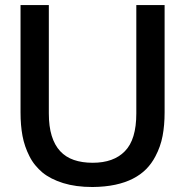

<svg xmlns="http://www.w3.org/2000/svg" viewBox="-20 -731 774 762"><path d="M347.2 11.2Q280.8 11.2 230.7 -4.4Q180.7 -20 148.4 -46.4Q132.8 -59.6 119.6 -75.7Q106.4 -91.8 96.7 -111.3Q77.1 -149.9 69.3 -191.7Q61.5 -233.4 61.5 -284.7V-710.9H173.8V-281.2Q173.8 -229 185.3 -191.9Q196.8 -154.8 218.8 -131.1Q240.7 -107.4 273.2 -96.2Q305.7 -85 347.7 -85Q431.2 -85 475.6 -130.9Q521 -176.8 521 -280.8V-710.9H633.3V-285.2Q633.3 -233.4 625.2 -191.2Q617.2 -148.9 596.7 -110.4Q582 -82 560.1 -59.8Q538.1 -37.6 507.6 -22Q477.1 -6.3 437.3 2.2Q397.5 10.7 347.2 11.2Z"/></svg>

Font: Ride Light
Style: Bold
Weight: 600
Version: Version 3.000